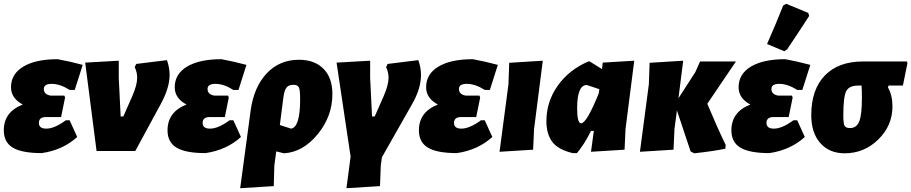

<svg xmlns="http://www.w3.org/2000/svg" viewBox="-20 -796 4803 1012"><path d="M200 11Q96 11 48 -17.5Q0 -46 0 -109Q0 -206 100 -245Q38 -278 38 -336Q38 -406 103 -445Q168 -484 284 -484Q350 -472 416 -454L374 -322H347Q297 -354 252 -354Q211 -354 211 -327Q211 -298 247 -292H319L323 -282L302 -179H222Q185 -179 185 -148Q185 -118 224 -118Q267 -118 327 -162H347L387 -74Q311 -5 200 11Z M860 -479Q874 -439 874 -401Q874 -333 827 -247L693 0H489L429 -466L606 -476V-385L616 -182H630L678 -291Q703 -349 703 -386Q703 -416 690 -442L698 -459Z M1063 11Q959 11 911 -17.5Q863 -46 863 -109Q863 -206 963 -245Q901 -278 901 -336Q901 -406 966 -445Q1031 -484 1147 -484Q1213 -472 1279 -454L1237 -322H1210Q1160 -354 1115 -354Q1074 -354 1074 -327Q1074 -298 1110 -292H1182L1186 -282L1165 -179H1085Q1048 -179 1048 -148Q1048 -118 1087 -118Q1130 -118 1190 -162H1210L1250 -74Q1174 -5 1063 11Z M1246 196 1301 -213Q1318 -337 1385.5 -409Q1453 -481 1556 -481Q1638 -481 1685 -433.5Q1732 -386 1732 -300Q1732 -183 1654.5 -88.5Q1577 6 1477 12L1436 2L1426 76L1423 185ZM1474 -285 1455 -137 1514 -118Q1562 -125 1562 -273Q1562 -321 1555.5 -335Q1549 -349 1527 -349Q1502 -349 1490.5 -335Q1479 -321 1474 -285Z M2185 -479Q2199 -439 2199 -401Q2199 -329 2152 -247L1993 33L1987 76L1983 185L1806 196L1828 30L1754 -466L1931 -476V-385L1941 -182H1955L2003 -291Q2028 -349 2028 -386Q2028 -416 2015 -442L2023 -459Z M2388 11Q2284 11 2236 -17.5Q2188 -46 2188 -109Q2188 -206 2288 -245Q2226 -278 2226 -336Q2226 -406 2291 -445Q2356 -484 2472 -484Q2538 -472 2604 -454L2562 -322H2535Q2485 -354 2440 -354Q2399 -354 2399 -327Q2399 -298 2435 -292H2507L2511 -282L2490 -179H2410Q2373 -179 2373 -148Q2373 -118 2412 -118Q2455 -118 2515 -162H2535L2575 -74Q2499 -5 2388 11Z M2841 -476 2795 -116 2790 -7 2613 4 2660 -352 2664 -465Z M2998 11Q2920 -8 2890 -49.5Q2860 -91 2860 -157Q2860 -260 2919.5 -344Q2979 -428 3081 -472H3088L3153 -432L3157 -466L3323 -476L3277 -116L3272 -7L3095 4L3110 -106H3095Q3060 -35 3021 11ZM3022 -225Q3022 -146 3043 -146Q3072 -146 3136 -304L3139 -326L3073 -348Q3022 -348 3022 -225Z M3353 4 3400 -352 3404 -465 3581 -476 3556 -278 3645 -416 3670 -472H3859L3708 -249Q3759 -127 3805 -32L3803 -12Q3733 2 3639 12L3620 2L3548 -214L3535 -116L3530 -7Z M4108 -767 4124 -776 4240 -728 4245 -712Q4187 -622 4129 -536L4114 -526L4023 -564Q4074 -680 4108 -767ZM4035 11Q3931 11 3883 -17.5Q3835 -46 3835 -109Q3835 -206 3935 -245Q3873 -278 3873 -336Q3873 -406 3938 -445Q4003 -484 4119 -484Q4185 -472 4251 -454L4209 -322H4182Q4132 -354 4087 -354Q4046 -354 4046 -327Q4046 -298 4082 -292H4154L4158 -282L4137 -179H4057Q4020 -179 4020 -148Q4020 -118 4059 -118Q4102 -118 4162 -162H4182L4222 -74Q4146 -5 4035 11Z M4432 12Q4351 12 4303.5 -42Q4256 -96 4256 -189Q4256 -324 4327.5 -398Q4399 -472 4529 -472H4760L4763 -463L4739 -345H4664L4660 -336Q4684 -294 4684 -235Q4684 -134 4609.5 -61Q4535 12 4432 12ZM4460 -121Q4495 -121 4509 -156Q4523 -191 4523 -280Q4523 -323 4521 -345H4504Q4455 -345 4440 -315Q4425 -285 4425 -187Q4425 -145 4431.5 -133Q4438 -121 4460 -121Z"/></svg>

Font: Alegreya Sans SC Black
Style: Italic
Weight: 900
Italic angle: -7°
Designer: Juan Pablo del Peral
Foundry: Huerta Tipografica
Version: Version 2.007